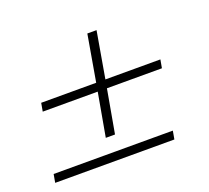

<svg xmlns="http://www.w3.org/2000/svg" viewBox="-81 -581 661 607"><g transform="rotate(-20 250.0 -277.5)"><path d="M450 -298H265L239 -152H208L234 -298H49L54 -326H239L266 -482H297L270 -326H455ZM410 -73H9L14 -101H415Z"/></g></svg>

Font: Spectral SC ExtraLight
Style: Italic
Weight: 275
Italic angle: -10°
Designer: Jean-Baptiste Levee
Foundry: Production Type
Version: Version 2.001